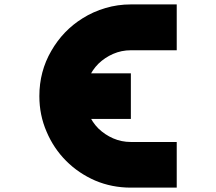

<svg xmlns="http://www.w3.org/2000/svg" viewBox="-20 -860 989 879"><path d="M579.1 -524.4Q579.1 -455.1 579.1 -315.4Q466.8 -315.4 242.2 -315.4Q242.2 -384.8 242.2 -524.4Q354.5 -524.4 579.1 -524.4ZM789.1 -1Q718.8 -1 579.1 -1Q579.1 -70.3 579.1 -210Q649.4 -210 789.1 -210Q789.1 -140.6 789.1 -1ZM789.1 -629.9Q718.8 -629.9 579.1 -629.9Q579.1 -700.2 579.1 -839.8Q649.4 -839.8 789.1 -839.8Q789.1 -769.5 789.1 -629.9ZM370.1 -419.9Q370.1 -377 385.7 -338.9Q402.3 -299.8 430.7 -271.5Q460 -243.2 498 -226.6Q536.1 -210 579.1 -210Q579.1 -140.6 579.1 -1Q492.2 -1 416 -33.2Q339.8 -66.4 283.2 -123Q225.6 -180.7 193.4 -256.8Q160.2 -333 160.2 -419.9Q212.9 -419.9 264.6 -419.9Q317.4 -419.9 370.1 -419.9ZM579.1 -629.9Q536.1 -629.9 498 -613.3Q460 -596.7 430.7 -568.4Q402.3 -540 385.7 -502Q370.1 -463.9 370.1 -419.9Q299.8 -419.9 160.2 -419.9Q160.2 -533.2 214.8 -627Q268.6 -720.7 358.4 -776.4Q406.2 -806.6 462.9 -823.2Q518.6 -839.8 579.1 -839.8Q579.1 -787.1 579.1 -734.4Q579.1 -681.6 579.1 -629.9Z"/></svg>

Font: CornerV20
Style: Regular
Weight: 400
Designer: Olivier Tavernier
Version: Version 20